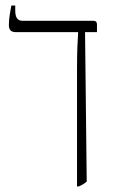

<svg xmlns="http://www.w3.org/2000/svg" viewBox="-20 -667 407 693"><path d="M258 6H264C276 1 286 -5 293 -12L287 -551H330V-579C330 -588 325 -592 317 -592H61C43 -592 35 -604 35 -630V-647H21C18 -631 12 -602 12 -577C12 -559 20 -551 37 -551H262V-550C260 -517 258 -483 258 -419Z"/></svg>

Font: Noto Serif Hebrew Condensed ExtraLight
Style: Regular
Weight: 200
Width: 3
Designer: Monotype Design Team
Foundry: Monotype Imaging Inc.
Version: Version 2.004